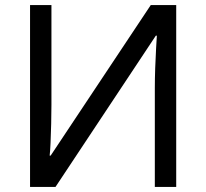

<svg xmlns="http://www.w3.org/2000/svg" viewBox="-20 -734 808 754"><path d="M98 -714H182V-322Q182 -289 181 -248Q180 -207 178.5 -173Q177 -139 175 -123H179L572 -714H672V0H588V-388Q588 -425 589.5 -467Q591 -509 593 -544Q595 -579 596 -594H592L198 0H98Z"/></svg>

Font: TSCustom
Style: Regular
Weight: 400
Designer: Monotype Design Team
Foundry: Monotype Imaging Inc.
Version: Version 2.004; ttfautohint (v1.8.3) -l 8 -r 50 -G 200 -x 14 